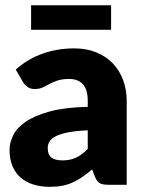

<svg xmlns="http://www.w3.org/2000/svg" viewBox="-20 -716 558 744"><path d="M17 0ZM400 0Q378 0 366.8 -6Q355.5 -12 348 -31L337 -59.5Q317.5 -43 299.5 -30.5Q281.5 -18 262.2 -9.2Q243 -0.5 221.2 3.8Q199.5 8 173 8Q137.5 8 108.5 -1.2Q79.5 -10.5 59.2 -28.5Q39 -46.5 28 -73.2Q17 -100 17 -135Q17 -162.5 31 -191.5Q45 -220.5 79.5 -244.2Q114 -268 172.5 -284Q231 -300 320 -302V-324Q320 -369.5 301.2 -389.8Q282.5 -410 248 -410Q220.5 -410 203 -404Q185.5 -398 171.8 -390.5Q158 -383 145 -377Q132 -371 114 -371Q98 -371 87 -379Q76 -387 69 -398L41 -446.5Q88 -488 145.2 -508.2Q202.5 -528.5 268 -528.5Q315 -528.5 352.8 -513.2Q390.5 -498 416.8 -470.8Q443 -443.5 457 -406Q471 -368.5 471 -324V0ZM222 -94.5Q252 -94.5 274.5 -105Q297 -115.5 320 -139V-211Q273.5 -209 243.5 -203Q213.5 -197 196 -188Q178.5 -179 171.8 -167.5Q165 -156 165 -142.5Q165 -116 179.5 -105.2Q194 -94.5 222 -94.5ZM100.5 -695.5H410.5V-600.5H100.5Z"/></svg>

Font: Lato Black
Style: Regular
Weight: 900
Designer: Lukasz Dziedzic
Foundry: tyPoland Lukasz Dziedzic
Version: Version 2.007; 2014-02-27